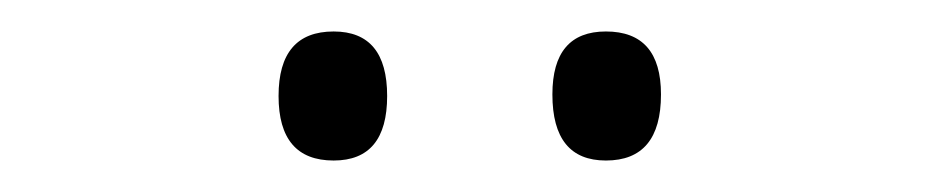

<svg xmlns="http://www.w3.org/2000/svg" viewBox="-20 -735 599 122"><path d="M157 -674Q157 -715 192 -715Q226 -715 226 -674Q226 -633 192 -633Q157 -633 157 -674ZM331 -675Q331 -715 365 -715Q400 -715 400 -675Q400 -633 365 -633Q331 -633 331 -675Z"/></svg>

Font: Noto Sans Arabic UI SmCn Lt
Style: Regular
Weight: 300
Width: 4
Designer: Monotype Design Team, Nadine Chahine and Nizar Qandah
Foundry: Monotype Imaging Inc.
Version: Version 2.010; ttfautohint (v1.8.4.7-5d5b)